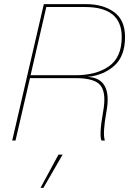

<svg xmlns="http://www.w3.org/2000/svg" viewBox="-20 -680 634 929"><path d="M39 0 192 -660H396Q479 -660 532 -621.5Q585 -583 585 -501Q585 -408 532.5 -361.5Q480 -315 402 -308H405Q525 -301 495 -140Q476 -34 487 -2V0H471Q459 -26 479 -140Q495 -227 468 -264.5Q441 -302 346 -302H125L55 0ZM128 -316H345Q446 -316 507.5 -359.5Q569 -403 569 -501Q569 -646 392 -646H204ZM283 68 190 229H176L263 68Z"/></svg>

Font: Elaine Sans Thin
Style: Italic
Weight: 250
Italic angle: -13°
Designer: Wei Huang
Foundry: Wei Huang
Version: Version 2.001;December 24, 2019;FontCreator 12.0.0.2547 64-b